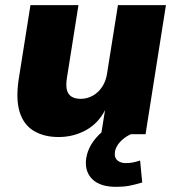

<svg xmlns="http://www.w3.org/2000/svg" viewBox="-20 -520 685 744"><path d="M207 11Q151 11 111.5 -12.5Q72 -36 56.5 -85Q41 -134 52 -210L98 -500H284L239 -216Q235 -190 239 -172.5Q243 -155 256.5 -146Q270 -137 293 -137Q318 -137 340 -149.5Q362 -162 376.5 -184.5Q391 -207 395 -236L437 -500H623L544 0H372L387 -93Q360 -41 312 -15Q264 11 207 11ZM430 204Q370 204 340 176.5Q310 149 313 103Q317 55 352.5 14Q388 -27 441 -48L487 0Q468 9 454.5 21Q441 33 433.5 46Q426 59 425 72Q423 92 435.5 102Q448 112 467 112Q483 112 495 109.5Q507 107 523 102L531 187Q502 196 480 200Q458 204 430 204Z"/></svg>

Font: Nunito Sans 9pt Black
Style: Italic
Weight: 900
Italic angle: -9°
Version: Version 3.101;gftools[0.9.27]